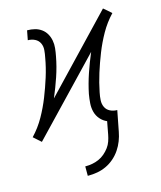

<svg xmlns="http://www.w3.org/2000/svg" viewBox="-113 -620 777 924"><g transform="rotate(-15 275.0 -157.5)"><path d="M209 222V175H213Q228 175 244.5 172Q261 169 277 162Q293 155 306.5 143.5Q320 132 330.5 118Q341 104 346.5 88Q352 72 355 56L367 -8Q348 -16 334 -32Q320 -48 314.5 -68.5Q309 -89 310.5 -111.5Q312 -134 316 -157Q326 -206 342.5 -254.5Q359 -303 379 -350L38 7L20 -9L1 -26Q36 -63 60.5 -106.5Q85 -150 103 -195.5Q121 -241 135.5 -287Q150 -333 158 -379Q162 -398 163.5 -417Q165 -436 157.5 -451.5Q150 -467 134 -475Q118 -483 99 -483L108 -530Q128 -530 146 -525.5Q164 -521 178.5 -510.5Q193 -500 202 -484.5Q211 -469 214.5 -450.5Q218 -432 216 -412.5Q214 -393 210 -373Q201 -324 184.5 -275.5Q168 -227 148 -180L488 -537L507 -521L526 -504Q491 -467 466.5 -423.5Q442 -380 424 -334.5Q406 -289 391.5 -243Q377 -197 368 -151Q364 -132 363 -113Q362 -94 369.5 -78.5Q377 -63 393 -55Q409 -47 428 -47L408 56Q404 78 395.5 100Q387 122 373.5 142Q360 162 341.5 178Q323 194 301.5 204Q280 214 257.5 218Q235 222 213 222Z"/></g></svg>

Font: Lode Dark Term
Style: Italic
Weight: 400
Italic angle: -11°
Monospace: yes
Designer: Belleve Invis
Foundry: Belleve Invis
Version: Version 29.2.0